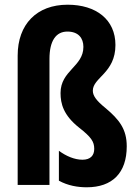

<svg xmlns="http://www.w3.org/2000/svg" viewBox="-20 -785 584 815"><path d="M470 -594C470 -702 388 -765 267 -765C136 -765 55 -682 55 -549V0H190V-535C190 -611 217 -651 266 -651C313 -651 334 -623 334 -586C334 -502 237 -486 237 -390C237 -345 249 -296 316 -243C367 -203 380 -184 380 -153C380 -125 364 -107 330 -107C297 -107 261 -122 230 -145V-18C268 3 310 10 348 10C457 10 518 -51 518 -164C518 -236 487 -277 427 -327C390 -357 374 -378 374 -400C374 -456 470 -475 470 -594Z"/></svg>

Font: Noto Sans Oriya ExtCond Bold
Style: Bold
Weight: 700
Width: 2
Designer: Amélie Bonet and Sol Matas
Foundry: Google LLC
Version: Version 2.006